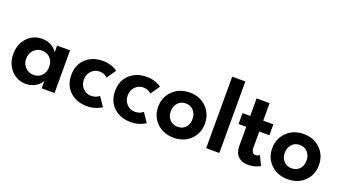

<svg xmlns="http://www.w3.org/2000/svg" viewBox="-55 -1206 3112 1736"><g transform="rotate(20 1501.0 -338.0)"><path d="M369 0V-72Q365.5 -62 354.2 -48.8Q343 -35.5 325 -21.5Q307 -7.5 279.8 2.2Q252.5 12 223 12Q135 12 78.2 -49.8Q21.5 -111.5 21.5 -205Q21.5 -299 78.5 -360.8Q135.5 -422.5 223 -422.5Q278 -422.5 317.5 -396.5Q357 -370.5 368 -344V-410.5H493V0ZM145.5 -205Q145.5 -154 178.5 -121.2Q211.5 -88.5 257.5 -88.5Q305.5 -88.5 336.2 -121.2Q367 -154 367 -205Q367 -256 336 -289Q305 -322 257.5 -322Q211.5 -322 178.5 -288.8Q145.5 -255.5 145.5 -205Z M809 -88.5Q858 -88.5 889 -116L948 -29Q932 -16 893.8 -2Q855.5 12 807 12Q707 12 643.2 -47Q579.5 -106 579.5 -205.5Q579.5 -305 643.2 -363.8Q707 -422.5 807 -422.5Q855 -422.5 893.5 -408Q932 -393.5 947.5 -379.5L887.5 -292Q855.5 -322 809 -322Q765.5 -322 733 -289.2Q700.5 -256.5 700.5 -205.5Q700.5 -154.5 733 -121.5Q765.5 -88.5 809 -88.5Z M1230.5 -88.5Q1279.5 -88.5 1310.5 -116L1369.5 -29Q1353.5 -16 1315.2 -2Q1277 12 1228.5 12Q1128.5 12 1064.8 -47Q1001 -106 1001 -205.5Q1001 -305 1064.8 -363.8Q1128.5 -422.5 1228.5 -422.5Q1276.5 -422.5 1315 -408Q1353.5 -393.5 1369 -379.5L1309 -292Q1277 -322 1230.5 -322Q1187 -322 1154.5 -289.2Q1122 -256.5 1122 -205.5Q1122 -154.5 1154.5 -121.5Q1187 -88.5 1230.5 -88.5Z M1642 12Q1543.5 12 1479.8 -49.2Q1416 -110.5 1416 -204Q1416 -298 1480 -360.2Q1544 -422.5 1642 -422.5Q1740 -422.5 1802.8 -360.2Q1865.5 -298 1865.5 -204Q1865.5 -110 1802.8 -49Q1740 12 1642 12ZM1642 -317.5Q1595 -317.5 1566 -285.5Q1537 -253.5 1537 -204.5Q1537 -155.5 1566 -124.2Q1595 -93 1642 -93Q1689 -93 1717.5 -124.2Q1746 -155.5 1746 -204.5Q1746 -253.5 1717.2 -285.5Q1688.5 -317.5 1642 -317.5Z M2078.5 0H1952V-688H2078.5Z M2152.5 -410.5H2226.5V-579H2351.5V-410.5H2449V-305.5H2351.5V-156Q2351.5 -94 2391 -94Q2404.5 -94 2415.2 -99.2Q2426 -104.5 2429 -109L2473.5 -18.5Q2464.5 -10.5 2431 0.8Q2397.5 12 2356.5 12Q2297.5 12 2262 -21.8Q2226.5 -55.5 2226.5 -122V-305.5H2152.5Z M2739 12Q2640.5 12 2576.8 -49.2Q2513 -110.5 2513 -204Q2513 -298 2577 -360.2Q2641 -422.5 2739 -422.5Q2837 -422.5 2899.8 -360.2Q2962.5 -298 2962.5 -204Q2962.5 -110 2899.8 -49Q2837 12 2739 12ZM2739 -317.5Q2692 -317.5 2663 -285.5Q2634 -253.5 2634 -204.5Q2634 -155.5 2663 -124.2Q2692 -93 2739 -93Q2786 -93 2814.5 -124.2Q2843 -155.5 2843 -204.5Q2843 -253.5 2814.2 -285.5Q2785.5 -317.5 2739 -317.5Z"/></g></svg>

Font: League Spartan SemiBold
Style: Regular
Weight: 600
Foundry: The League of Moveable Type
Version: Version 2.002